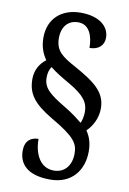

<svg xmlns="http://www.w3.org/2000/svg" viewBox="-95 -817 662 989"><g transform="rotate(10 235.5 -323.0)"><path d="M239 114C350 114 410 37 410 -63C410 -108 398 -141 379 -168C408 -195 433 -240 433 -291C433 -372 382 -417 263 -482C194 -520 157 -545 157 -612C157 -673 190 -709 242 -709C302 -709 321 -647 321 -589C369 -589 396 -616 396 -655C396 -713 345 -760 246 -760C148 -760 78 -702 78 -600C78 -550 94 -515 113 -488C82 -465 59 -428 59 -381C59 -303 95 -256 195 -197C321 -124 340 -92 340 -39C340 21 307 65 249 65C178 65 144 -3 144 -82C105 -82 74 -61 74 -8C74 57 115 114 239 114ZM343 -201C323 -217 295 -240 253 -265C159 -321 130 -348 130 -402C130 -427 137 -446 146 -458C174 -435 209 -414 248 -392C335 -342 355 -306 355 -260C355 -237 349 -214 343 -201Z"/></g></svg>

Font: Noto Serif Armenian Condensed SemiBold
Style: Regular
Weight: 600
Width: 3
Designer: Monotype Design Team
Foundry: Monotype Imaging Inc.
Version: Version 2.008